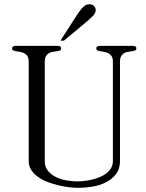

<svg xmlns="http://www.w3.org/2000/svg" viewBox="-20 -884 693 911"><path d="M282.7 -690.9H266.6L339.8 -804.7Q351.1 -822.3 359.9 -833.7Q368.7 -845.2 375.5 -851.6Q388.2 -863.8 404.3 -863.8Q418.5 -863.8 426.3 -855.2Q434.1 -846.7 434.1 -836.9Q434.1 -823.7 423.8 -811.5Q418.5 -805.2 401.9 -790.5Q385.3 -775.9 356.9 -752.4ZM192.4 -120.1Q192.4 -91.3 208 -72.8Q223.6 -54.2 246.8 -43.2Q270 -32.2 296.9 -27.8Q323.7 -23.4 346.7 -23.4Q360.8 -23.4 379.2 -25.4Q397.5 -27.3 416.3 -31.7Q435.1 -36.1 452.9 -43.5Q470.7 -50.8 484.6 -61.5Q498.5 -72.3 507.1 -86.7Q515.6 -101.1 515.6 -120.1V-591.3Q515.6 -607.9 509.8 -617.2Q503.9 -626.5 495.1 -631.1Q486.3 -635.7 476.3 -637.5Q466.3 -639.2 457.5 -640.6Q448.7 -642.1 442.9 -644.5Q437 -647 437 -653.8Q437 -662.1 443.1 -664.3Q449.2 -666.5 455.6 -666.5H608.4Q614.7 -666.5 620.8 -664.3Q627 -662.1 627 -653.8Q627 -647 621.1 -644.5Q615.2 -642.1 606.7 -640.9Q598.1 -639.6 588.1 -638.2Q578.1 -636.7 569.6 -632.1Q561 -627.4 555.2 -617.9Q549.3 -608.4 549.3 -591.3V-120.1Q549.3 -82 530 -57.4Q510.7 -32.7 481.4 -18.3Q452.1 -3.9 417.5 1.7Q382.8 7.3 352.5 7.3Q334.5 7.3 310.1 4.6Q285.6 2 259.3 -4.2Q232.9 -10.3 207.3 -20Q181.6 -29.8 161.4 -43.9Q141.1 -58.1 128.7 -76.9Q116.2 -95.7 116.2 -120.1V-591.3Q116.2 -607.9 110.4 -617.2Q104.5 -626.5 95.7 -631.1Q86.9 -635.7 76.9 -637.5Q66.9 -639.2 58.1 -640.6Q49.3 -642.1 43.5 -644.5Q37.6 -647 37.6 -653.8Q37.6 -662.1 43.7 -664.3Q49.8 -666.5 56.2 -666.5H251.5Q257.8 -666.5 263.9 -664.3Q270 -662.1 270 -653.8Q270 -647 264.2 -644.5Q258.3 -642.1 249.8 -640.9Q241.2 -639.6 231.2 -638.2Q221.2 -636.7 212.6 -632.1Q204.1 -627.4 198.2 -617.9Q192.4 -608.4 192.4 -591.3Z"/></svg>

Font: Atsinvsda
Style: Regular
Weight: 400
Designer: Al Webster
Foundry: Al Webster and Michael Everson
Version: Version 2.000